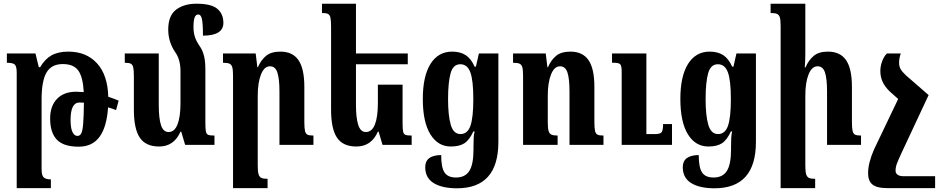

<svg xmlns="http://www.w3.org/2000/svg" viewBox="-20 -780 5094 1034"><path d="M605 -187Q586 -195 562 -202Q555 -96 516 -43Q477 10 404 10Q322 10 286 -28Q250 -66 250 -142Q250 -209 287 -247.5Q324 -286 390 -286Q403 -286 431 -284Q427 -364 402 -399.5Q377 -435 318 -435Q257 -435 230.5 -389.5Q204 -344 204 -244V131Q204 165 215.5 175.5Q227 186 254 186V233H70V-388Q70 -422 60 -432Q50 -442 17 -442V-492H171L189 -418H196Q222 -462 257.5 -482Q293 -502 348 -502Q445 -502 502.5 -439Q560 -376 563 -259Q593 -249 619 -238ZM432 -227 408 -228Q360 -228 360 -134Q360 -91 370 -69.5Q380 -48 397 -48Q411 -48 418 -62.5Q425 -77 428 -114.5Q431 -152 432 -227Z M1135 -50V0H977L956 -71H952Q917 9 837 9Q765 9 733 -38.5Q701 -86 701 -189V-366Q701 -402 697.5 -417Q694 -432 684.5 -437Q675 -442 652 -442V-492H835V-216Q835 -143 847 -106Q859 -69 888 -69Q920 -69 936 -110Q952 -151 952 -224V-396Q952 -458 925 -497Q886 -553 886 -621Q886 -696 928.5 -728Q971 -760 1038 -760Q1118 -760 1150.5 -732.5Q1183 -705 1183 -657Q1183 -588 1073 -588Q1073 -653 1067.5 -677.5Q1062 -702 1048 -702Q1034 -702 1028 -685.5Q1022 -669 1022 -634Q1022 -603 1030.5 -578.5Q1039 -554 1061 -523Q1073 -503 1079.5 -475.5Q1086 -448 1086 -405V-119Q1086 -84 1089 -71Q1092 -58 1101 -54Q1110 -50 1135 -50Z M1668 0H1485V-286Q1485 -355 1474 -389Q1463 -423 1434 -423Q1403 -423 1385.5 -379Q1368 -335 1368 -264V112Q1368 144 1372.5 158.5Q1377 173 1387.5 178Q1398 183 1421 183V233H1235V-372Q1235 -403 1231 -417.5Q1227 -432 1216 -437Q1205 -442 1181 -442V-492H1357L1366 -418H1369Q1385 -456 1412.5 -479Q1440 -502 1490 -502Q1556 -502 1587.5 -456Q1619 -410 1619 -312V-125Q1619 -90 1622.5 -75Q1626 -60 1635.5 -55Q1645 -50 1668 -50Z M2197 -50V0H2040L2019 -71H2015Q1980 9 1899 9Q1827 9 1795 -38.5Q1763 -86 1763 -189V-634Q1763 -670 1759.5 -685Q1756 -700 1746.5 -705Q1737 -710 1714 -710V-760H1897V-492H2176V-434H1897V-216Q1897 -144 1909.5 -106.5Q1922 -69 1950 -69Q1983 -69 1999 -109.5Q2015 -150 2015 -224V-324H2148V-119Q2148 -84 2151 -71Q2154 -58 2163 -54Q2172 -50 2197 -50Z M2270 120Q2270 56 2356 55Q2356 122 2374 149Q2392 176 2436 176Q2485 176 2507.5 140.5Q2530 105 2530 25V7Q2530 -16 2531 -36.5Q2532 -57 2536 -72H2529Q2508 -26 2481 -8.5Q2454 9 2408 9Q2338 9 2297.5 -57Q2257 -123 2257 -247Q2257 -370 2298.5 -436Q2340 -502 2415 -502Q2459 -502 2488 -483Q2517 -464 2536 -421H2543L2559 -492H2664V-16Q2664 234 2441 234Q2361 234 2315.5 206Q2270 178 2270 120ZM2529 -246Q2529 -347 2513 -390.5Q2497 -434 2459 -434Q2420 -434 2406.5 -385Q2393 -336 2393 -246Q2393 -158 2407.5 -108Q2422 -58 2460 -58Q2498 -58 2513.5 -102.5Q2529 -147 2529 -246Z M3230 0H3047V-286Q3047 -356 3036 -389.5Q3025 -423 2996 -423Q2965 -423 2947.5 -379Q2930 -335 2930 -264V-121Q2930 -89 2934.5 -74.5Q2939 -60 2949.5 -55Q2960 -50 2983 -50V0H2797V-372Q2797 -403 2793 -417.5Q2789 -432 2778 -437Q2767 -442 2743 -442V-492H2919L2928 -418H2931Q2947 -456 2974.5 -479Q3002 -502 3052 -502Q3118 -502 3149.5 -456Q3181 -410 3181 -312V-125Q3181 -90 3184.5 -75Q3188 -60 3197.5 -55Q3207 -50 3230 -50ZM3599 0H3328V-394Q3328 -425 3320.5 -433.5Q3313 -442 3286 -442H3276V-492H3461V-58H3509Q3535 -58 3543 -68Q3551 -78 3551 -112H3599Z M3657 120Q3657 56 3743 55Q3743 122 3761 149Q3779 176 3823 176Q3872 176 3894.5 140.5Q3917 105 3917 25V7Q3917 -16 3918 -36.5Q3919 -57 3923 -72H3916Q3895 -26 3868 -8.5Q3841 9 3795 9Q3725 9 3684.5 -57Q3644 -123 3644 -247Q3644 -370 3685.5 -436Q3727 -502 3802 -502Q3846 -502 3875 -483Q3904 -464 3923 -421H3930L3946 -492H4051V-16Q4051 234 3828 234Q3748 234 3702.5 206Q3657 178 3657 120ZM3916 -246Q3916 -347 3900 -390.5Q3884 -434 3846 -434Q3807 -434 3793.5 -385Q3780 -336 3780 -246Q3780 -158 3794.5 -108Q3809 -58 3847 -58Q3885 -58 3900.5 -102.5Q3916 -147 3916 -246Z M4617 0H4434V-286Q4434 -356 4423 -389.5Q4412 -423 4383 -423Q4352 -423 4334.5 -379.5Q4317 -336 4317 -264V112Q4317 144 4321.5 158.5Q4326 173 4336.5 178Q4347 183 4370 183V233H4184V-640Q4184 -671 4180 -685.5Q4176 -700 4165 -705Q4154 -710 4130 -710V-760H4317V-493Q4317 -453 4314 -417H4318Q4334 -455 4361.5 -478.5Q4389 -502 4439 -502Q4505 -502 4536.5 -456Q4568 -410 4568 -312V-125Q4568 -90 4571.5 -75Q4575 -60 4584.5 -55Q4594 -50 4617 -50Z M5016 169V233H4755Q4703 233 4679 214Q4655 195 4655 153Q4655 98 4687 25L4817 -247L4770 -289Q4745 -314 4733 -340Q4721 -366 4721 -398Q4721 -422 4730 -448Q4739 -474 4756 -492H4831Q4822 -467 4822 -442Q4822 -424 4829 -410Q4836 -396 4858 -375L4981 -268L4835 44Q4816 85 4809.5 103Q4803 121 4803 140Q4803 153 4814 161Q4825 169 4846 169Z"/></svg>

Font: Noto Serif Armenian SmBold Cond
Style: Regular
Weight: 600
Width: 3
Designer: Monotype Design team
Foundry: Monotype Imaging Inc.
Version: Version 1.000